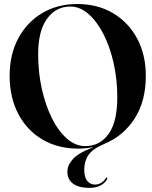

<svg xmlns="http://www.w3.org/2000/svg" viewBox="-20 -730 756 956"><path d="M364.5 -710Q466.5 -710 543.5 -664Q620.5 -618 663.2 -537.5Q706 -457 706 -352.5Q706 -225.5 650 -139.2Q594 -53 501.5 -14.5Q442.5 10 421 41.2Q399.5 72.5 399.5 113.5Q399.5 152 414.2 170.5Q429 189 453 189Q470 189 484.5 179.8Q499 170.5 506.5 157.5Q509.5 153 513 154.5Q516 156.5 513 162Q505 180 482 192.8Q459 205.5 424.5 205.5Q373 205.5 344.2 184.8Q315.5 164 315.5 124.5Q315.5 92.5 343.5 61.5Q371.5 30.5 446.5 2.5Q423.5 6.5 404.8 8.2Q386 10 369.5 10Q267.5 10 190.5 -35.8Q113.5 -81.5 70.8 -163.2Q28 -245 28 -353Q28 -459 71.2 -539.5Q114.5 -620 190.5 -665Q266.5 -710 364.5 -710ZM564 -245.5Q564 -335.5 545.5 -417Q527 -498.5 494.5 -561.5Q462 -624.5 419.8 -661Q377.5 -697.5 330 -697.5Q258.5 -697.5 214.2 -636.5Q170 -575.5 170 -460.5Q170 -368.5 188.5 -286.2Q207 -204 239.2 -140Q271.5 -76 314 -39.2Q356.5 -2.5 404 -2.5Q477.5 -2.5 520.8 -63Q564 -123.5 564 -245.5Z"/></svg>

Font: Fraunces 144pt S000 SemiBold
Style: Regular
Weight: 600
Version: Version 1.000; ttfautohint (v1.8.3)